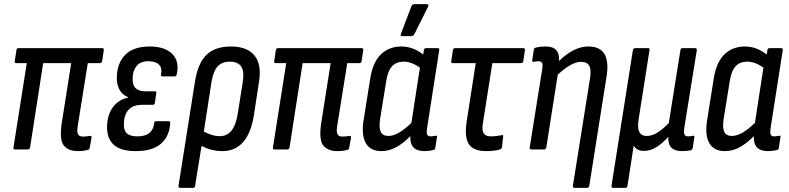

<svg xmlns="http://www.w3.org/2000/svg" viewBox="-20 -720 3803 925"><path d="M356 8Q309 8 287.5 -19Q266 -46 277 -124L323 -416H188L125 -10Q123 0 114 0H51Q43 0 45 -10L109 -416H58Q49 -416 51 -425L59 -478Q60 -488 69 -488H473Q481 -488 480 -478L472 -425Q470 -416 462 -416H403L354 -110Q350 -83 356.5 -72.5Q363 -62 380 -62Q388 -62 396 -63Q404 -64 412 -65Q422 -68 421 -56L412 -7Q410 2 403 2Q383 8 356 8Z M633 8Q560 8 526.5 -24Q493 -56 496 -116Q498 -167 523.5 -203Q549 -239 597 -250V-252Q568 -263 554.5 -290Q541 -317 543 -354Q546 -420 585.5 -458Q625 -496 702 -496Q773 -496 809 -461Q845 -426 832 -364Q830 -352 822 -352H762Q754 -352 756 -363Q762 -392 746 -408.5Q730 -425 695 -425Q656 -425 637.5 -401.5Q619 -378 619 -342Q616 -280 681 -280H726Q735 -280 733 -271L726 -224Q724 -215 716 -215H666Q621 -215 599.5 -191.5Q578 -168 577 -126Q575 -93 590.5 -78Q606 -63 643 -63Q716 -63 723 -127Q723 -136 732 -136H792Q801 -136 800 -126Q796 -63 755.5 -27.5Q715 8 633 8Z M848 185Q839 185 840 175L920 -331Q934 -416 975 -456Q1016 -496 1093 -496Q1171 -496 1206.5 -452Q1242 -408 1227 -321L1203 -164Q1175 8 1051 8Q999 8 951 -17L920 175Q919 185 910 185ZM999 -326 962 -86Q979 -77 999 -70.5Q1019 -64 1039 -64Q1108 -64 1125 -170L1149 -321Q1158 -376 1142 -399.5Q1126 -423 1088 -423Q1050 -423 1029 -400.5Q1008 -378 999 -326Z M1606 8Q1559 8 1537.5 -19Q1516 -46 1527 -124L1573 -416H1438L1375 -10Q1373 0 1364 0H1301Q1293 0 1295 -10L1359 -416H1308Q1299 -416 1301 -425L1309 -478Q1310 -488 1319 -488H1723Q1731 -488 1730 -478L1722 -425Q1720 -416 1712 -416H1653L1604 -110Q1600 -83 1606.5 -72.5Q1613 -62 1630 -62Q1638 -62 1646 -63Q1654 -64 1662 -65Q1672 -68 1671 -56L1662 -7Q1660 2 1653 2Q1633 8 1606 8Z M1817 8Q1764 8 1742 -31Q1720 -70 1732 -143L1764 -344Q1777 -422 1816 -459Q1855 -496 1914 -496Q1944 -496 1971.5 -485Q1999 -474 2019 -457L2022 -478Q2024 -488 2031 -488H2089Q2098 -488 2096 -478L2038 -106Q2034 -80 2038 -71.5Q2042 -63 2055 -63Q2062 -63 2068.5 -64.5Q2075 -66 2080 -66Q2087 -68 2085 -58L2077 -7Q2076 1 2067 3Q2047 8 2025 8Q1953 8 1957 -64Q1920 -27 1886.5 -9.5Q1853 8 1817 8ZM1811 -145Q1805 -104 1814.5 -84.5Q1824 -65 1852 -65Q1897 -65 1962 -128L2003 -394Q1984 -408 1964 -415.5Q1944 -423 1925 -423Q1890 -423 1869.5 -401.5Q1849 -380 1841 -331ZM1917 -546Q1906 -546 1912 -558L1962 -690Q1966 -700 1978 -700H2036Q2048 -700 2042 -687L1976 -555Q1971 -546 1960 -546Z M2321 8Q2262 8 2239.5 -24.5Q2217 -57 2228 -133L2272 -416H2161Q2152 -416 2154 -425L2162 -479Q2164 -488 2172 -488H2501Q2510 -488 2509 -478L2501 -425Q2499 -416 2490 -416H2352L2306 -123Q2301 -90 2311 -76.5Q2321 -63 2344 -63Q2359 -63 2373 -65Q2387 -67 2398 -69Q2406 -71 2404 -61L2398 -9Q2396 -3 2389 0Q2376 4 2358.5 6Q2341 8 2321 8Z M2539 0Q2530 0 2532 -10L2592 -385Q2596 -409 2591.5 -417Q2587 -425 2573 -425Q2568 -425 2562 -424Q2556 -423 2550 -422Q2543 -421 2544 -430L2552 -481Q2553 -489 2563 -491Q2574 -494 2586.5 -495Q2599 -496 2610 -496Q2678 -496 2673 -426Q2709 -461 2744 -478.5Q2779 -496 2815 -496Q2926 -496 2902 -350L2819 175Q2817 185 2808 185H2748Q2738 185 2740 175L2823 -345Q2829 -386 2818.5 -404Q2808 -422 2779 -422Q2733 -422 2667 -360L2612 -10Q2610 0 2601 0Z M2933 185Q2925 185 2926 175L3029 -478Q3031 -488 3040 -488H3103Q3111 -488 3109 -478L3057 -147Q3050 -104 3060 -84.5Q3070 -65 3096 -65Q3123 -65 3150 -83Q3177 -101 3202 -127L3258 -478Q3259 -488 3267 -488H3329Q3338 -488 3337 -478L3277 -106Q3273 -79 3278 -71Q3283 -63 3296 -63Q3302 -63 3308.5 -64Q3315 -65 3320 -66Q3327 -67 3325 -58L3317 -6Q3316 0 3308 4Q3298 6 3287.5 7Q3277 8 3266 8Q3196 8 3200 -59H3198Q3171 -29 3142 -11Q3113 7 3083 7Q3048 7 3033 -18L3003 175Q3002 185 2993 185Z M3472 8Q3419 8 3397 -31Q3375 -70 3387 -143L3419 -344Q3432 -422 3471 -459Q3510 -496 3569 -496Q3599 -496 3626.5 -485Q3654 -474 3674 -457L3677 -478Q3679 -488 3686 -488H3744Q3753 -488 3751 -478L3693 -106Q3689 -80 3693 -71.5Q3697 -63 3710 -63Q3717 -63 3723.5 -64.5Q3730 -66 3735 -66Q3742 -68 3740 -58L3732 -7Q3731 1 3722 3Q3702 8 3680 8Q3608 8 3612 -64Q3575 -27 3541.5 -9.5Q3508 8 3472 8ZM3466 -145Q3460 -104 3469.5 -84.5Q3479 -65 3507 -65Q3552 -65 3617 -128L3658 -394Q3639 -408 3619 -415.5Q3599 -423 3580 -423Q3545 -423 3524.5 -401.5Q3504 -380 3496 -331Z"/></svg>

Font: Sofia Sans Condensed Medium
Style: Italic
Weight: 500
Italic angle: -9°
Designer: Botio Nikoltchev, Ani Petrova
Foundry: lettersoup
Version: Version 4.101; ttfautohint (v1.8.4.7-5d5b)